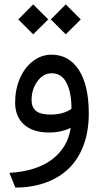

<svg xmlns="http://www.w3.org/2000/svg" viewBox="-20 -596 469 867"><path d="M276.9 -576.2 344.7 -508.3 276.9 -440.9 209.5 -508.3ZM129.9 -576.2 197.8 -508.3 129.9 -440.9 62.5 -508.3ZM213.4 -265.1Q175.3 -265.1 148.9 -228.8Q122.6 -192.4 122.6 -144.5Q122.6 -110.8 143.1 -94.7Q163.6 -78.6 208 -78.6Q221.2 -78.6 233.6 -80.1Q246.1 -81.5 255.1 -83.7Q264.2 -85.9 272.2 -88.9Q280.3 -91.8 285.9 -94.7Q291.5 -97.7 295.4 -99.9Q299.3 -102.1 300.8 -103.5L302.7 -105Q302.7 -178.7 280.5 -221.9Q258.3 -265.1 213.4 -265.1ZM212.9 -349.1Q291 -349.1 335.9 -280.3Q380.9 -211.4 380.9 -84Q380.9 -3.4 357.2 60.1Q333.5 123.5 290 165.3Q246.6 207 185.3 229Q124 251 49.3 251L22.5 184.6Q145 177.2 215.8 123.3Q286.6 69.3 299.3 -19.5Q295.4 -17.1 288.1 -13.4Q280.8 -9.8 255.9 -3.7Q231 2.4 203.1 2.4Q128.9 2.4 88.6 -33.4Q48.3 -69.3 48.3 -133.3Q48.3 -190.9 69.1 -240.2Q89.8 -289.6 127.9 -319.3Q166 -349.1 212.9 -349.1Z"/></svg>

Font: Samim FD-WOL
Style: FD-WOL
Weight: 400
Foundry: DejaVu fonts team - Redesigned by Saber Rastikerdar
Version: Version 4.0.0